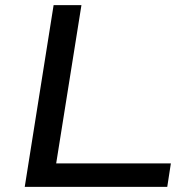

<svg xmlns="http://www.w3.org/2000/svg" viewBox="-20 -725 732 745"><path d="M76 0 188 -705H296L198 -91H643L629 0Z"/></svg>

Font: Nunito Sans 10pt Expanded Medium
Style: Italic
Weight: 500
Width: 7
Italic angle: -9°
Designer: Vernon Adams
Foundry: Vernon Adams
Version: Version 3.101;gftools[0.9.27]